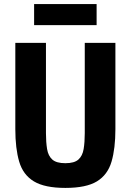

<svg xmlns="http://www.w3.org/2000/svg" viewBox="-20 -908 640 940"><path d="M205 -698V-256Q205 -212 210.5 -178.5Q216 -145 236 -127Q256 -109 300 -109Q344 -109 364 -127Q384 -145 389.5 -178.5Q395 -212 395 -256V-698H545V-276Q545 -181 526 -116.5Q507 -52 454.5 -20Q402 12 300 12Q199 12 146 -20Q93 -52 74 -116.5Q55 -181 55 -276V-698ZM147 -888H453V-785H147Z"/></svg>

Font: Lilex Nerd Font
Style: Bold
Weight: 700
Designer: Mike Abbink, Paul van der Laan, Pieter van Rosmalen, Mikhael Khrustik
Foundry: Mikhael Khrustik
Version: Version 2.400; ttfautohint (v1.8.4.7-5d5b);Nerd Fonts 3.3.0